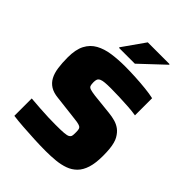

<svg xmlns="http://www.w3.org/2000/svg" viewBox="-251 -1026 1164 1164"><g transform="rotate(45 331.0 -444.0)"><path d="M351 8Q305 8 253 5.5Q201 3 152 -0.5Q103 -4 66 -9V-158Q106 -155 145.5 -152Q185 -149 220.5 -148Q256 -147 282 -147Q329 -147 353 -149Q377 -151 387 -157Q395 -162 397.5 -168Q400 -174 400.5 -183Q401 -192 401 -203Q401 -219 398.5 -228.5Q396 -238 387 -243Q378 -248 360 -251Q342 -254 312 -257L175 -273Q135 -277 109.5 -293Q84 -309 69.5 -336Q55 -363 49.5 -401.5Q44 -440 44 -488Q44 -556 65.5 -597Q87 -638 126 -659.5Q165 -681 217 -688.5Q269 -696 328 -696Q371 -696 418 -693.5Q465 -691 508 -686.5Q551 -682 581 -675V-528Q552 -533 513.5 -535.5Q475 -538 435.5 -539.5Q396 -541 362 -541Q330 -541 310.5 -539Q291 -537 280 -532Q268 -526 264.5 -516.5Q261 -507 261 -493Q261 -474 264.5 -464Q268 -454 282 -449.5Q296 -445 326 -441L459 -427Q488 -424 513 -417Q538 -410 558.5 -395Q579 -380 595 -352Q602 -340 607.5 -320.5Q613 -301 615.5 -275.5Q618 -250 618 -217Q618 -155 605 -114Q592 -73 567.5 -48.5Q543 -24 509.5 -12Q476 0 436 4Q396 8 351 8ZM223 -749V-754L323 -896H510V-891L359 -749Z"/></g></svg>

Font: Saira SemiExpanded ExtraBold
Style: Regular
Weight: 800
Width: 6
Designer: Hector Gatti with collaboration of the Omnibus-Type team
Foundry: Omnibus-Type
Version: Version 1.101